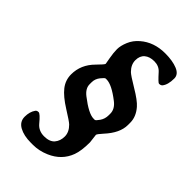

<svg xmlns="http://www.w3.org/2000/svg" viewBox="-241 -790 979 979"><g transform="rotate(45 248.5 -300.5)"><path d="M227.5 -398.4H220.7Q214.8 -398.4 199 -378.4Q183.1 -358.4 183.1 -334V-319.8Q183.1 -289.6 215.3 -264.6Q285.6 -210 321.3 -210H330.1Q335.4 -210 349.6 -230.2Q363.8 -250.5 363.8 -277.3V-288.6Q363.8 -321.3 331.1 -346.7Q264.6 -398.4 227.5 -398.4ZM197.3 103H182.1Q131.3 103 98.6 85Q65.9 66.9 65.9 31.2Q65.9 -4.4 82.5 -27.8Q87.9 -35.6 99.6 -35.6Q111.3 -35.6 143.6 3.9Q167 32.2 206.5 32.2Q246.1 32.2 264.2 11Q282.2 -10.3 282.2 -42Q282.2 -73.7 254.4 -101.1Q242.7 -112.3 187.5 -146.7Q132.3 -181.2 106.4 -214.1Q80.6 -247.1 80.6 -288.6Q80.6 -358.9 133.8 -412.1Q167.5 -445.8 167.5 -451.7Q167.5 -452.1 161.4 -486.1Q155.3 -520 155.3 -544.9Q155.3 -569.8 168.5 -601.6Q181.6 -633.3 209.5 -657.2Q263.7 -704.1 344.2 -704.1Q397.9 -704.1 432.9 -689.7Q467.8 -675.3 467.8 -646Q467.8 -600.6 449.7 -578.6Q443.8 -571.8 431.2 -571.8Q424.8 -571.8 387.7 -613.3Q367.2 -636.2 333.7 -636.2Q300.3 -636.2 280.8 -619.6Q261.2 -603 261.2 -571.3Q261.2 -539.6 288.1 -512.7Q299.8 -501 356.9 -467Q414.1 -433.1 435.1 -408.7Q468.3 -370.6 468.3 -327.6V-312Q468.3 -312 468.3 -311Q468.3 -253.4 412.1 -192.4Q388.7 -166.5 388.2 -160.2L394 -111.8Q394 -50.8 380.9 -15.1Q355.5 53.7 283.7 84.5Q240.7 103 197.3 103Z"/></g></svg>

Font: Averia Serif Libre
Style: Bold Italic
Weight: 700
Italic angle: -6.90001°
Version: Version 1.002